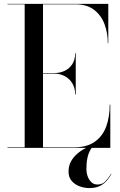

<svg xmlns="http://www.w3.org/2000/svg" viewBox="-20 -770 624 1000"><path d="M19 0V-2.5H108.5V-747.5H19V-750H544V-545H541.5Q541.5 -598.5 524.2 -644.5Q507 -690.5 469.8 -719Q432.5 -747.5 374 -747.5H204V-2.5H364Q432.5 -2.5 473.8 -31.8Q515 -61 533.2 -111.2Q551.5 -161.5 551.5 -225H554.5V0ZM371.5 -278Q371.5 -311.5 356.8 -336Q342 -360.5 317.2 -373.5Q292.5 -386.5 264 -386.5H164.5V-389.5H264Q292.5 -389.5 317.2 -401.2Q342 -413 356.8 -436.2Q371.5 -459.5 371.5 -493H374.5V-278ZM445 209.5Q419.5 209.5 394.8 200.5Q370 191.5 353.5 172.5Q337 153.5 337 123.5Q337 93.5 350 70.2Q363 47 383.8 29.5Q404.5 12 428.8 0Q453 -12 476 -19.5L478 -17Q462.5 -8.5 451.8 9Q441 26.5 435.5 51.8Q430 77 430 108.5Q430 143 445.8 167Q461.5 191 487 191Q513.5 191 529 174.5Q544.5 158 558.5 135L560 136.5Q552.5 150.5 539.2 167.5Q526 184.5 503.2 197Q480.5 209.5 445 209.5Z"/></svg>

Font: Bodoni Moda 72pt
Style: Regular
Weight: 400
Designer: Owen Earl
Foundry: indestructible type
Version: Version 2.005